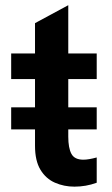

<svg xmlns="http://www.w3.org/2000/svg" viewBox="-20 -695 424 725"><path d="M260.8 9.8Q221.6 9.8 187.4 -5.2Q153.2 -20.2 132.7 -54.1Q112.2 -88 112.2 -144.6V-607.6L237.8 -675.4V-179.2Q237.8 -136.4 249.6 -114.2Q261.4 -92 294.8 -92Q304.8 -92 317.6 -94.2Q330.4 -96.4 345.2 -100.4V-5Q324.4 2.6 303.4 6.2Q282.4 9.8 260.8 9.8ZM22.2 -206.4V-289.6H345.2V-206.4ZM22.2 -396.4V-493H345.2V-396.4Z"/></svg>

Font: Hanken Grotesk
Style: Regular
Weight: 400
Designer: Alfredo Marco Pradil
Foundry: Hanken Design Co.
Version: Version 3.013